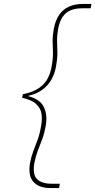

<svg xmlns="http://www.w3.org/2000/svg" viewBox="-20 -831 483 972"><path d="M234 121Q178 121 149.5 90Q121 59 132 -6Q139 -41 149.5 -68Q160 -95 171 -125Q182 -155 189 -199Q194 -228 190 -255Q186 -282 164 -303.5Q142 -325 92 -336L96 -354Q149 -365 179 -386.5Q209 -408 222.5 -436Q236 -464 241 -492Q249 -536 248 -565.5Q247 -595 246.5 -622Q246 -649 252 -683Q260 -728 280 -756.5Q300 -785 330.5 -798Q361 -811 398 -811H443L439 -789H395Q363 -789 338 -779Q313 -769 297 -745.5Q281 -722 274 -683Q268 -648 269 -621Q270 -594 270.5 -564.5Q271 -535 263 -492Q257 -458 240.5 -428.5Q224 -399 195.5 -377.5Q167 -356 124 -346V-344Q182 -329 201.5 -290Q221 -251 212 -198Q205 -156 193.5 -126Q182 -96 171.5 -68.5Q161 -41 154 -6Q144 52 167.5 75.5Q191 99 239 99H283L279 121Z"/></svg>

Font: DM Sans 20pt Thin
Style: Italic
Weight: 250
Italic angle: -10°
Version: Version 4.004;gftools[0.9.30]